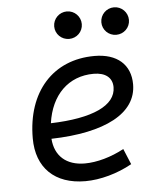

<svg xmlns="http://www.w3.org/2000/svg" viewBox="-53 -776 692 832"><g transform="rotate(-5 293.0 -360.0)"><path d="M289.6 -66.9C209 -66.9 159.7 -110.8 154.3 -186C389.2 -191.9 527.3 -264.6 527.3 -390.6C527.3 -476.6 469.2 -527.3 371.1 -527.3C190.4 -527.3 73.7 -397.5 73.7 -194.8C73.7 -66.4 152.3 9.8 285.2 9.8C350.6 9.8 425.8 -11.2 488.8 -46.4L460.4 -114.7C404.8 -84.5 341.8 -66.9 289.6 -66.9ZM157.7 -253.4C174.8 -375.5 251 -450.7 360.8 -450.7C412.6 -450.7 441.9 -426.3 441.9 -385.7C441.9 -305.2 338.9 -258.8 157.7 -253.4ZM268.6 -610.4C301.8 -610.4 328.6 -636.7 328.6 -669.9C328.6 -703.1 301.8 -730 268.6 -730C235.4 -730 208.5 -703.1 208.5 -669.9C208.5 -636.7 235.4 -610.4 268.6 -610.4ZM473.6 -610.4C506.8 -610.4 533.7 -636.7 533.7 -669.9C533.7 -703.1 506.8 -730 473.6 -730C440.4 -730 413.6 -703.1 413.6 -669.9C413.6 -636.7 440.4 -610.4 473.6 -610.4Z"/></g></svg>

Font: Cascadia Code SemiLight
Style: Italic
Weight: 350
Italic angle: -10°
Monospace: yes
Designer: Aaron Bell
Foundry: Saja Typeworks
Version: Version 2404.023